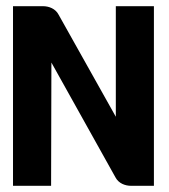

<svg xmlns="http://www.w3.org/2000/svg" viewBox="-20 -600 545 620"><path d="M22 0H145L146 -398L353 -27C363 -8 384 0 403 0H477V-580H354V-223L169 -553C159 -572 138 -580 119 -580H22Z"/></svg>

Font: Charger Sport
Style: Ult
Weight: 1000
Designer: Jasper
Foundry: Cannot Into Space Fonts
Version: Version 1.1